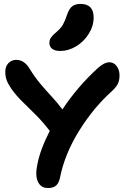

<svg xmlns="http://www.w3.org/2000/svg" viewBox="-20 -968 662 972"><path d="M285.2 -710Q258.3 -710 244.1 -720.9Q230 -731.9 230 -751Q230 -766.1 238.3 -778.1Q246.6 -790 266.1 -806.2Q288.1 -825.2 298.6 -843.5Q309.1 -861.8 319.8 -894Q330.1 -924.3 345.9 -936.3Q361.8 -948.2 387.2 -948.2Q454.1 -948.2 454.1 -879.9Q454.1 -836.4 429.2 -796.6Q404.3 -756.8 365.2 -733.4Q326.2 -710 285.2 -710ZM222.2 -16.1Q187 -16.1 172.1 -47.9Q157.2 -79.6 168.9 -134.8Q183.1 -210 231.9 -305.2Q197.3 -350.6 160.2 -387.5Q123 -424.3 92 -454.8Q61 -485.4 37.1 -519Q20 -544.4 13.4 -563Q6.8 -581.5 6.8 -605Q6.8 -631.8 22.7 -648.4Q38.6 -665 62 -665Q103 -665 129.9 -620.1Q156.7 -576.7 184.3 -543.9Q211.9 -511.2 242.2 -478.5Q272.5 -445.8 295.9 -414.1Q373.5 -530.8 476.1 -624Q508.3 -652.8 533.2 -652.8Q555.7 -652.8 570.3 -633.8Q585 -614.7 585 -585.9Q585 -562 577.1 -544.9Q569.3 -527.8 545.9 -505.9Q453.6 -423.3 380.9 -306.4Q308.1 -189.5 284.2 -70.8Q278.3 -41.5 264.2 -28.8Q250 -16.1 222.2 -16.1Z"/></svg>

Font: Shantell Sans Irregular
Style: Regular
Weight: 600
Designer: Stephen Nixon, Anya Danilova, Shantell Martin
Foundry: Arrow Type
Version: Version 1.006;[9816181b4]